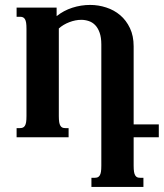

<svg xmlns="http://www.w3.org/2000/svg" viewBox="-20 -549 655 768"><path d="M215.3 -85Q215.3 -69.8 216.8 -60.5Q218.3 -51.3 221.7 -45.9Q225.1 -40.5 229.7 -38.6Q234.4 -36.6 241.2 -36.6H254.4V0H46.4V-36.6H60.1Q66.4 -36.6 71.3 -38.6Q76.2 -40.5 79.6 -45.9Q83 -51.3 84.5 -60.5Q85.9 -69.8 85.9 -85V-433.6Q85.9 -448.7 84.5 -458Q83 -467.3 79.6 -472.7Q76.2 -478 71.3 -480Q66.4 -481.9 60.1 -481.9H46.4V-518.6H206.5V-484.4Q234.4 -506.8 269.3 -518.1Q304.2 -529.3 340.8 -529.3Q373.5 -529.3 405 -519Q436.5 -508.8 460.7 -488.3Q484.9 -467.8 499.8 -436.5Q514.6 -405.3 514.6 -363.8V-51.3H615.2V0H514.6V113.8Q514.6 128.9 516.1 138.2Q517.6 147.5 521 152.8Q524.4 158.2 529.1 160.2Q533.7 162.1 540.5 162.1H553.7V198.7H345.7V162.1H359.4Q365.7 162.1 370.6 160.2Q375.5 158.2 378.9 152.8Q382.3 147.5 383.8 138.2Q385.3 128.9 385.3 113.8V-371.1Q385.3 -399.4 378.4 -418.5Q371.6 -437.5 360.6 -448.7Q349.6 -460 335 -464.8Q320.3 -469.7 305.2 -469.7Q281.7 -469.7 257.1 -460.2Q232.4 -450.7 215.3 -435.1Z"/></svg>

Font: Arian AMU Serif
Style: Bold
Weight: 700
Designer: Ruben Hakobyan (Tarumian)
Foundry: Ruben Hakobyan (Tarumian)
Version: Version 1.002